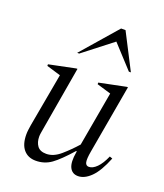

<svg xmlns="http://www.w3.org/2000/svg" viewBox="-133 -797 768 897"><g transform="rotate(20 251.0 -348.5)"><path d="M150 10Q111 10 89 -16Q67 -42 67 -91Q67 -102 68.5 -113.5Q70 -125 72 -138L120 -404L50 -425V-433L181 -460H187L132 -140Q130 -128 128.5 -119Q127 -110 127 -102Q127 -74 140.5 -55.5Q154 -37 185 -37Q221 -37 256 -67.5Q291 -98 322 -133L370 -404L300 -425V-433L432 -460H438L378 -119Q371 -80 374.5 -64Q378 -48 393 -48Q412 -48 432 -68Q452 -88 469 -127L483 -122Q455 -52 423.5 -21Q392 10 360 10Q331 10 318.5 -15Q306 -40 315 -92L316 -97H312Q261 -39 227 -14.5Q193 10 150 10ZM160 -530 314 -707H336L427 -530H417L314 -642L170 -530Z"/></g></svg>

Font: Spectral Light
Style: Italic
Weight: 300
Italic angle: -10°
Designer: Jean-Baptiste Levee
Foundry: Production Type
Version: Version 2.001